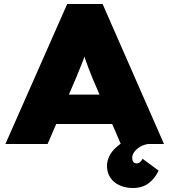

<svg xmlns="http://www.w3.org/2000/svg" viewBox="-20 -720 847 960"><path d="M7 0 316 -700H493L800 0H584L442 -330Q431 -358 422.5 -379.5Q414 -401 407.5 -420.5Q401 -440 395 -460.5Q389 -481 383 -506H421Q416 -480 409.5 -459Q403 -438 396 -419Q389 -400 380 -379Q371 -358 360 -330L218 0ZM158 -100 223 -247H586L632 -100ZM644 220Q607 220 577.5 206.5Q548 193 531.5 168Q515 143 515 110Q515 84 527 60Q539 36 562 15.5Q585 -5 617.5 -21.5Q650 -38 690 -49L721 0Q699 3 680.5 14Q662 25 651.5 39.5Q641 54 641 70Q641 81 646.5 89Q652 97 663 97Q673 97 679.5 91.5Q686 86 693 74L773 133Q755 172 723.5 196Q692 220 644 220Z"/></svg>

Font: Lexend Exa Black
Style: Regular
Weight: 900
Designer: Bonnie Shaver-Troup, Thomas Jockin
Foundry: Lexend
Version: Version 1.007